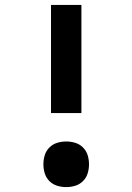

<svg xmlns="http://www.w3.org/2000/svg" viewBox="-20 -755 540 783"><path d="M188 -294V-735H312V-294ZM250 8Q231 8 213 2.5Q195 -3 181.5 -16.5Q168 -30 162.5 -48Q157 -66 157 -85Q157 -104 162.5 -122Q168 -140 181.5 -153.5Q195 -167 213 -172.5Q231 -178 250 -178Q269 -178 287 -172.5Q305 -167 318.5 -153.5Q332 -140 337.5 -122Q343 -104 343 -85Q343 -66 337.5 -48Q332 -30 318.5 -16.5Q305 -3 287 2.5Q269 8 250 8Z"/></svg>

Font: Iosevka Curly Slab Extrabold
Style: Regular
Weight: 800
Monospace: yes
Designer: Belleve Invis
Foundry: Belleve Invis
Version: Version 22.1.2; ttfautohint (v1.8.4)